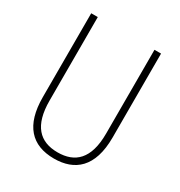

<svg xmlns="http://www.w3.org/2000/svg" viewBox="-171 -833 902 962"><g transform="rotate(30 280.0 -352.0)"><path d="M482 -228V-714H444V-229C444 -82 380 -26 280 -26C176 -26 116 -87 116 -231V-714H78V-229C78 -67 150 10 280 10C399 10 482 -56 482 -228Z"/></g></svg>

Font: Noto Sans Devanagari UI Condensed ExtraLight
Style: Regular
Weight: 200
Width: 3
Designer: Jelle Bosma - Monotype Design Team
Foundry: Monotype Imaging Inc.
Version: Version 2.004